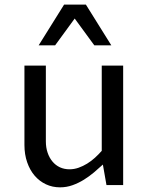

<svg xmlns="http://www.w3.org/2000/svg" viewBox="-20 -802 640 832"><path d="M85.9 -517.6H178.7V-189.5Q178.7 -162.6 186.3 -140.4Q193.8 -118.2 207.3 -102.1Q220.7 -85.9 239.5 -77.1Q258.3 -68.4 281.2 -68.4Q301.3 -68.4 320.6 -75.2Q339.8 -82 357.7 -93Q375.5 -104 391.4 -118.4Q407.2 -132.8 420.9 -148.4V-517.6H513.7V0H441.4L425.8 -88.9Q407.7 -72.3 387.2 -54.9Q366.7 -37.6 343.5 -23.2Q320.3 -8.8 294.4 0.5Q268.6 9.8 240.2 9.8Q207 9.8 179 -3.4Q150.9 -16.6 130.1 -40.8Q109.4 -64.9 97.7 -98.9Q85.9 -132.8 85.9 -173.8ZM147.5 -605.5 257.8 -782.2H352.1L462.4 -605.5H388.7L303.7 -721.7L218.8 -605.5Z"/></svg>

Font: Proza Libre
Style: Regular
Weight: 400
Designer: Jasper de Waard
Foundry: Jasper de Waard
Version: Version 1.001; ttfautohint (v1.4.1.8-43bc)